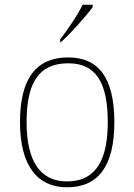

<svg xmlns="http://www.w3.org/2000/svg" viewBox="-20 -786 571 816"><path d="M236 -619V-606H238C279 -642 349 -721 374 -756V-766H331C310 -721 265 -657 236 -619ZM265 10C397 10 466 -79 466 -267C466 -459 396 -542 270 -542C135 -542 65 -454 65 -267C65 -79 141 10 265 10ZM265 -15C146 -15 93 -108 93 -267C93 -433 144 -517 270 -517C386 -517 438 -438 438 -267C438 -115 393 -15 265 -15Z"/></svg>

Font: Noto Serif Georgian Thin
Style: Regular
Weight: 100
Designer: Monotype Design Team, Akaki Razmadze
Foundry: Google LLC
Version: Version 2.003